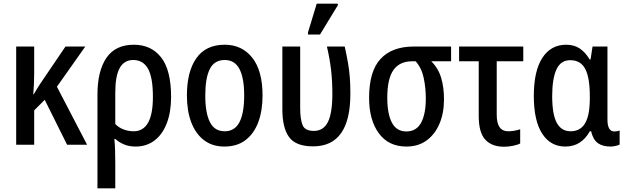

<svg xmlns="http://www.w3.org/2000/svg" viewBox="-20 -796 3446 1056"><path d="M449 -540 293 -319 459 0H349L226 -247L168 -189V0H69V-540H168V-397Q168 -329 163 -278H166Q175 -293 184 -308Q193 -323 201 -335L340 -540Z M516 240V-275Q516 -406 565.5 -478Q615 -550 716 -550Q812 -550 866.5 -480Q921 -410 921 -263Q921 -180 897.5 -118.5Q874 -57 830 -23.5Q786 10 726 10Q690 10 662.5 -1.5Q635 -13 614 -32H609Q612 -2 613 32.5Q614 67 614 100V240ZM715 -74Q821 -74 821 -263Q821 -370 794 -418Q767 -466 713 -466Q663 -466 638.5 -422Q614 -378 614 -286V-114Q633 -94 660 -84Q687 -74 715 -74Z M1424 -271Q1424 -187 1400.5 -124Q1377 -61 1330.5 -25.5Q1284 10 1214 10Q1148 10 1102 -25Q1056 -60 1032 -123Q1008 -186 1008 -271Q1008 -402 1060 -476Q1112 -550 1216 -550Q1311 -550 1367.5 -478.5Q1424 -407 1424 -271ZM1109 -270Q1109 -175 1134.5 -124.5Q1160 -74 1216 -74Q1271 -74 1297 -124Q1323 -174 1323 -271Q1323 -367 1297 -416.5Q1271 -466 1216 -466Q1159 -466 1134 -416.5Q1109 -367 1109 -270Z M1702 9Q1607 9 1570 -42Q1533 -93 1533 -194V-540H1631V-202Q1631 -141 1644 -108.5Q1657 -76 1706 -76Q1759 -76 1783.5 -125Q1808 -174 1808 -280Q1808 -349 1801 -410.5Q1794 -472 1778 -540H1876Q1887 -490 1894 -450Q1901 -410 1904 -370Q1907 -330 1907 -280Q1907 9 1702 9ZM1674 -606V-618L1722 -776H1838V-767L1740 -606Z M2215 10Q2117 10 2063.5 -63Q2010 -136 2010 -258Q2010 -404 2073 -472Q2136 -540 2255 -540H2461V-459H2352Q2391 -420 2406.5 -367.5Q2422 -315 2422 -250Q2422 -175 2397.5 -116.5Q2373 -58 2327 -24Q2281 10 2215 10ZM2215 -73Q2270 -73 2296 -121Q2322 -169 2322 -254Q2322 -312 2310.5 -367Q2299 -422 2266 -459H2247Q2178 -459 2144 -411Q2110 -363 2110 -258Q2110 -170 2135.5 -121.5Q2161 -73 2215 -73Z M2752 11Q2685 11 2649 -28Q2613 -67 2613 -158V-459H2505V-540H2858V-459H2712V-164Q2712 -74 2775 -74Q2792 -74 2809 -77Q2826 -80 2841 -85V-7Q2826 1 2801 6Q2776 11 2752 11Z M3089 10Q3008 10 2962 -61Q2916 -132 2916 -268Q2916 -406 2963 -478Q3010 -550 3094 -550Q3138 -550 3169 -529Q3200 -508 3223 -469H3228L3239 -540H3321V-138Q3321 -73 3359 -73Q3374 -73 3388 -78V-1Q3382 3 3366 6.5Q3350 10 3338 10Q3294 10 3268 -9Q3242 -28 3231 -74H3224Q3202 -34 3168.5 -12Q3135 10 3089 10ZM3118 -74Q3172 -74 3198 -118Q3224 -162 3224 -255V-268Q3224 -368 3199 -416.5Q3174 -465 3116 -465Q3064 -465 3040.5 -414Q3017 -363 3017 -267Q3017 -168 3042 -121Q3067 -74 3118 -74Z"/></svg>

Font: Noto Sans Condensed Medium
Style: Regular
Weight: 500
Width: 3
Designer: Monotype Design Team
Foundry: Monotype Imaging Inc.
Version: Version 2.013; ttfautohint (v1.8.4.7-5d5b)